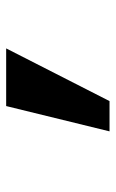

<svg xmlns="http://www.w3.org/2000/svg" viewBox="104 -838 377 626"><g transform="rotate(-90 293.0 -524.5)"><path d="M178.2 -356.4H276.9L448.7 -693.4H260.7Z"/></g></svg>

Font: CaskaydiaCove Nerd Font
Style: Bold
Weight: 700
Designer: Aaron Bell
Foundry: Saja Typeworks
Version: Version 2111.1;Nerd Fonts 2.3.0